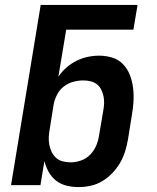

<svg xmlns="http://www.w3.org/2000/svg" viewBox="-20 -755 640 783"><path d="M301 8Q275 8 251 2Q227 -4 208.5 -18.5Q190 -33 178.5 -54Q167 -75 161 -98L145 0H25L146 -735H541L524 -634H250L218 -442Q232 -463 251 -479.5Q270 -496 292 -507Q314 -518 337.5 -523Q361 -528 384 -528Q412 -528 438 -520Q464 -512 482 -493Q500 -474 509.5 -449.5Q519 -425 522.5 -398Q526 -371 524.5 -343Q523 -315 518 -287L502 -187Q498 -163 490.5 -138.5Q483 -114 470 -91.5Q457 -69 438.5 -49.5Q420 -30 397.5 -16.5Q375 -3 350 2.5Q325 8 301 8ZM268 -93Q289 -93 310.5 -100.5Q332 -108 348 -124.5Q364 -141 372.5 -161.5Q381 -182 384 -203L401 -303Q404 -319 404.5 -334Q405 -349 402 -363Q399 -377 392.5 -390Q386 -403 375 -411.5Q364 -420 349.5 -423.5Q335 -427 320 -427Q300 -427 279 -421.5Q258 -416 240.5 -402.5Q223 -389 213 -369.5Q203 -350 199 -330L183 -230Q180 -213 179 -197Q178 -181 181 -165Q184 -149 191 -135Q198 -121 209 -111Q220 -101 236 -97Q252 -93 268 -93Z"/></svg>

Font: Iosevka SS04 Extended
Style: Bold Italic
Weight: 700
Width: 7
Italic angle: -9°
Monospace: yes
Designer: Belleve Invis
Foundry: Belleve Invis
Version: Version 19.0.0; ttfautohint (v1.8.4)